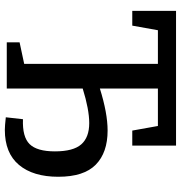

<svg xmlns="http://www.w3.org/2000/svg" viewBox="3 -743 748 794"><g transform="rotate(90 377.0 -346.0)"><path d="M711 -213Q711 -109 662 -50.5Q613 8 517 8Q501 8 465 4L473 -67Q546 -64 576 -94.5Q606 -125 606 -199Q606 -275 577 -308Q548 -341 489 -341Q433 -341 346 -314V0H155V-53L244 -72V-625H105L86 -519H25V-700H582V-519H520L501 -625H346V-385Q448 -417 520 -417Q611 -417 661 -368Q711 -319 711 -213Z"/></g></svg>

Font: Bitter Pro Medium
Style: Regular
Weight: 500
Designer: Sol Matas, and Bitter project Authors
Foundry: Sol Matas
Version: Version 1.010